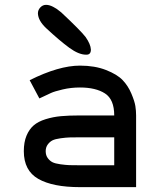

<svg xmlns="http://www.w3.org/2000/svg" viewBox="-20 -770 658 790"><path d="M334 -545Q304 -545 265 -573.5Q226 -602 170 -654Q137 -685 136 -715Q136 -729 146 -739.5Q156 -750 169 -750H170Q183 -750 198.5 -742Q214 -734 223 -726L232 -719Q311 -645 332 -618Q353 -588 354 -566Q354 -545 336 -545ZM309 0Q197 0 137.5 -34Q78 -68 78 -148Q78 -185 89 -211.5Q100 -238 118.5 -254Q137 -270 167.5 -279.5Q198 -289 230.5 -292Q263 -295 309 -295H450Q450 -361 412 -385.5Q374 -410 309 -410Q272 -410 238 -402Q204 -394 190 -387.5Q176 -381 142 -365L102 -440Q222 -500 309 -500Q370 -500 416 -482Q462 -464 484.5 -440.5Q507 -417 520.5 -385Q534 -353 537 -333.5Q540 -314 540 -295V0ZM309 -90H450V-205H309Q281 -205 266 -204.5Q251 -204 229 -201Q207 -198 196 -192.5Q185 -187 176.5 -175.5Q168 -164 168 -148Q168 -131 176.5 -119.5Q185 -108 196 -102.5Q207 -97 229 -94Q251 -91 265.5 -90.5Q280 -90 309 -90Z"/></svg>

Font: Hermit
Style: Regular
Weight: 400
Designer: Pablo Caro
Version: Version 2.000;PS 002.000;hotconv 1.0.88;makeotf.lib2.5.64775